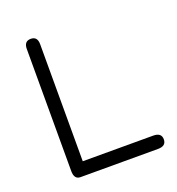

<svg xmlns="http://www.w3.org/2000/svg" viewBox="-117 -724 757 820"><g transform="rotate(-20 261.0 -314.0)"><path d="M110.4 0Q82 0 82 -38.1V-592.8Q82 -627.9 112.3 -627.9Q142.6 -627.9 142.6 -592.8V-60.5H462.9Q500 -60.5 500 -30.3Q500 0 462.9 0Z"/></g></svg>

Font: Jura
Style: Medium
Weight: 500
Version: Version 2.6.1